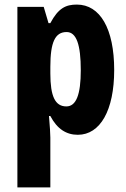

<svg xmlns="http://www.w3.org/2000/svg" viewBox="-20 -579 551 839"><path d="M316 -559C268 -559 235 -544 200 -478H192L171 -549H56V240H200V22C200 5 198 -25 194 -72H200C230 -15 270 10 320 10C418 10 479 -97 479 -273C479 -454 417 -559 316 -559ZM271 -439C314 -439 333 -384 333 -272C333 -166 313 -114 270 -114C221 -114 200 -158 200 -258V-287C200 -395 221 -439 271 -439Z"/></svg>

Font: Noto Sans Gurmukhi UI ExtraCondensed ExtraBold
Style: Regular
Weight: 800
Width: 2
Designer: Jelle Bosma - Monotype Design Team
Foundry: Monotype Imaging Inc.
Version: Version 2.004